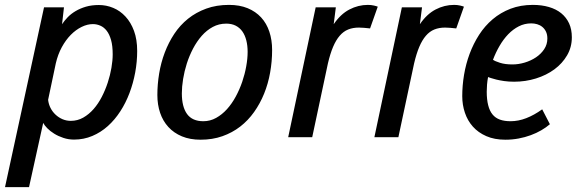

<svg xmlns="http://www.w3.org/2000/svg" viewBox="-39 -558 2352 781"><path d="M79.1 203.1H-18.6L140.1 -528.3H221.2L213.4 -459.5Q222.7 -473.6 236.3 -487.8Q250 -502 268.6 -512.9Q287.1 -523.9 310.5 -530.8Q334 -537.6 363.3 -537.6Q393.6 -537.6 421.6 -525.9Q449.7 -514.2 471.4 -490.7Q493.2 -467.3 506.1 -432.4Q519 -397.5 519 -350.6Q519 -307.1 511 -263.4Q502.9 -219.7 487.8 -179.7Q472.7 -139.6 450.4 -105.2Q428.2 -70.8 399.7 -45.2Q371.1 -19.5 336.4 -4.9Q301.8 9.8 262.2 9.8Q239.3 9.8 218.8 2.9Q198.2 -3.9 181.6 -14.2Q165 -24.4 153.3 -36.4Q141.6 -48.3 136.7 -58.1ZM249 -66.4Q276.4 -66.4 299.6 -79.6Q322.8 -92.8 341.8 -114.5Q360.8 -136.2 375.2 -164.3Q389.6 -192.4 399.4 -222.4Q409.2 -252.4 414.3 -282.2Q419.4 -312 419.4 -336.9Q419.4 -371.6 412.8 -395Q406.2 -418.5 395 -432.9Q383.8 -447.3 369.1 -453.6Q354.5 -460 338.9 -460Q316.4 -460 293 -448.5Q269.5 -437 249 -416.3Q228.5 -395.5 212.4 -366Q196.3 -336.4 188 -300.3L156.7 -151.9Q158.7 -134.3 166.5 -118.9Q174.3 -103.5 186.8 -91.8Q199.2 -80.1 215.1 -73.2Q231 -66.4 249 -66.4Z M892.6 -538.1Q935.5 -538.1 968.3 -524.7Q1001 -511.2 1023.2 -487.1Q1045.4 -462.9 1056.6 -429.2Q1067.9 -395.5 1067.9 -354.5Q1067.9 -308.1 1059.8 -262.9Q1051.8 -217.8 1035.4 -177.2Q1019 -136.7 994.6 -102.3Q970.2 -67.9 938 -43Q905.8 -18.1 865.5 -3.9Q825.2 10.3 776.9 10.3Q733.9 10.3 700.9 -3.4Q668 -17.1 645.8 -41.5Q623.5 -65.9 612.3 -99.1Q601.1 -132.3 601.1 -171.4Q601.1 -214.8 608.4 -259Q615.7 -303.2 631.1 -344Q646.5 -384.8 669.9 -420.2Q693.4 -455.6 725.8 -481.7Q758.3 -507.8 799.8 -522.9Q841.3 -538.1 892.6 -538.1ZM700.7 -178.2Q700.7 -123.5 721.9 -94.2Q743.2 -64.9 788.1 -64.9Q815.9 -64.9 840.1 -78.4Q864.3 -91.8 884.3 -114Q904.3 -136.2 919.9 -165Q935.5 -193.8 946.3 -225.3Q957 -256.8 962.6 -288.3Q968.3 -319.8 968.3 -347.2Q968.3 -372.6 962.9 -393.8Q957.5 -415 946.8 -430.2Q936 -445.3 919.7 -453.6Q903.3 -461.9 881.3 -461.9Q851.6 -461.9 826.7 -448.5Q801.8 -435.1 781.7 -412.4Q761.7 -389.6 746.3 -360.4Q731 -331.1 720.9 -299.6Q710.9 -268.1 705.8 -236.6Q700.7 -205.1 700.7 -178.2Z M1466.3 -442.4Q1455.1 -443.8 1441.9 -444.8Q1428.7 -445.8 1420.9 -445.8Q1396.5 -445.8 1377.2 -438Q1357.9 -430.2 1342.8 -412.6Q1327.6 -395 1315.9 -367.4Q1304.2 -339.8 1294.9 -300.3L1231 0H1133.3L1245.1 -528.3H1327.1L1318.4 -459.5Q1346.2 -500.5 1382.1 -519.3Q1418 -538.1 1457.5 -538.1Q1470.7 -538.1 1482.2 -535.4Q1493.7 -532.7 1497.6 -530.8Z M1816.9 -442.4Q1805.7 -443.8 1792.5 -444.8Q1779.3 -445.8 1771.5 -445.8Q1747.1 -445.8 1727.8 -438Q1708.5 -430.2 1693.4 -412.6Q1678.2 -395 1666.5 -367.4Q1654.8 -339.8 1645.5 -300.3L1581.5 0H1483.9L1595.7 -528.3H1677.7L1668.9 -459.5Q1696.8 -500.5 1732.7 -519.3Q1768.6 -538.1 1808.1 -538.1Q1821.3 -538.1 1832.8 -535.4Q1844.2 -532.7 1848.1 -530.8Z M2037.6 -64.9Q2069.8 -64.9 2101.8 -77.4Q2133.8 -89.8 2166.5 -113.3L2197.8 -52.7Q2182.6 -39.6 2162.8 -28.1Q2143.1 -16.6 2119.9 -8.1Q2096.7 0.5 2070.6 5.4Q2044.4 10.3 2016.6 10.3Q1972.2 10.3 1939.2 -4.2Q1906.2 -18.6 1884.5 -43Q1862.8 -67.4 1852.1 -99.4Q1841.3 -131.3 1841.3 -167Q1841.3 -209.5 1848.6 -253.7Q1856 -297.9 1871.3 -339.1Q1886.7 -380.4 1909.9 -416.5Q1933.1 -452.6 1965.1 -479.7Q1997.1 -506.8 2037.8 -522.5Q2078.6 -538.1 2128.4 -538.1Q2164.6 -538.1 2193.8 -529.5Q2223.1 -521 2243.9 -504.2Q2264.6 -487.3 2275.9 -462.9Q2287.1 -438.5 2287.1 -406.2Q2287.1 -366.2 2267.8 -333Q2248.5 -299.8 2216.1 -275.9Q2183.6 -252 2141.1 -238.8Q2098.6 -225.6 2052.2 -225.6Q2030.3 -225.6 2011.7 -228.3Q1993.2 -231 1979.5 -234.4Q1965.8 -237.8 1957.3 -240.7Q1948.7 -243.7 1946.3 -244.6Q1943.4 -229 1942.1 -213.9Q1940.9 -198.7 1940.9 -185.1Q1940.9 -152.8 1946.8 -129.9Q1952.6 -106.9 1964.4 -92.5Q1976.1 -78.1 1994.4 -71.5Q2012.7 -64.9 2037.6 -64.9ZM2122.1 -462.9Q2094.7 -462.9 2071.3 -450.9Q2047.9 -439 2028.3 -418.7Q2008.8 -398.4 1993.2 -371.6Q1977.5 -344.7 1966.3 -314.9Q1974.1 -309.1 1994.9 -302.5Q2015.6 -295.9 2045.4 -295.9Q2070.3 -295.9 2095.5 -303.5Q2120.6 -311 2141.1 -324.7Q2161.6 -338.4 2174.6 -357.9Q2187.5 -377.4 2187.5 -401.4Q2187.5 -417.5 2181.9 -429.2Q2176.3 -440.9 2167 -448.5Q2157.7 -456.1 2146 -459.5Q2134.3 -462.9 2122.1 -462.9Z"/></svg>

Font: Ufes Sans
Style: Italic
Weight: 400
Designer: Ricardo Esteves & Filipe Motta
Foundry: ProDesignUfes - Ricardo Esteves, Filipe Motta
Version: Version 2.0